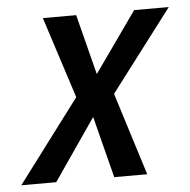

<svg xmlns="http://www.w3.org/2000/svg" viewBox="-93 -555 591 597"><g transform="rotate(-5 202.5 -256.0)"><path d="M144 -258 62 -512H166L214 -324L347 -512H455L262 -258L343 0H240L191 -192L59 0H-50Z"/></g></svg>

Font: Decalotype Medium Italic
Style: Regular
Weight: 500
Italic angle: -12°
Designer: Alfredo Marco Pradil
Foundry: Alfredo Marco Pradil
Version: Version 1.0